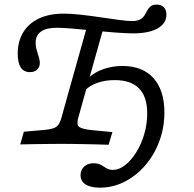

<svg xmlns="http://www.w3.org/2000/svg" viewBox="-20 -643 865 855"><path d="M276.6 -201.6 370.2 -534.7 442.7 -525.8 351.6 -201.6ZM258.1 -2.4Q230.6 -2.4 199.2 -2Q167.7 -1.6 135.1 -1.2Q102.4 -0.8 70.2 0L86.3 -56.5L178.2 -64.5Q203.2 -66.9 217.7 -71.8Q232.3 -76.6 240.7 -88.7Q249.2 -100.8 255.6 -125.8L276.6 -201.6H351.6L330.6 -125.8Q319.4 -91.9 330.2 -80.2Q341.1 -68.5 387.1 -63.7L480.6 -54.8L463.7 1.6Q437.1 0.8 409.7 0Q382.3 -0.8 355.2 -1.2Q328.2 -1.6 302.4 -2Q276.6 -2.4 253.2 -2.4H258.1ZM112.9 -321.8Q86.3 -321.8 72.6 -342.3Q58.9 -362.9 58.9 -403.2Q58.9 -458.9 83.5 -499.2Q108.1 -539.5 154 -560.9Q200 -582.3 262.9 -582.3Q296 -582.3 340.3 -577.4Q384.7 -572.6 429.8 -565.7Q475 -558.9 512.1 -554Q549.2 -549.2 568.5 -549.2Q591.1 -549.2 604 -556.5Q616.9 -563.7 623.8 -575Q630.6 -586.3 636.3 -597.2Q641.9 -608.1 651.2 -615.3Q660.5 -622.6 677.4 -622.6Q698.4 -622.6 709.7 -610.5Q721 -598.4 721 -577.4Q721 -538.7 681.9 -516.5Q642.7 -494.4 573.4 -494.4Q542.7 -494.4 495.6 -498Q448.4 -501.6 397.2 -506.9Q346 -512.1 301.6 -515.7Q257.3 -519.4 233.1 -519.4Q186.3 -519.4 162.5 -502.4Q138.7 -485.5 138.7 -452.4Q138.7 -439.5 141.5 -427.8Q144.4 -416.1 148 -404.8Q151.6 -393.5 154.4 -383.1Q157.3 -372.6 157.3 -362.9Q157.3 -344.4 145.6 -333.1Q133.9 -321.8 112.9 -321.8ZM425 192.7Q383.1 192.7 360.9 178.2Q338.7 163.7 338.7 137.1Q338.7 113.7 354.8 98.8Q371 83.9 396.8 83.9Q412.1 83.9 423 88.3Q433.9 92.7 442.3 98.8Q450.8 104.8 460.1 109.3Q469.4 113.7 482.3 113.7Q509.7 113.7 536.7 92.7Q563.7 71.8 586.3 35.9Q608.9 0 622.2 -45.2Q635.5 -90.3 635.5 -138.7Q635.5 -212.1 599.2 -249.2Q562.9 -286.3 491.1 -286.3Q449.2 -286.3 414.9 -274.6Q380.6 -262.9 358.9 -241.1L374.2 -296.8Q403.2 -322.6 442.3 -335.9Q481.5 -349.2 525.8 -349.2Q614.5 -349.2 663.3 -295.2Q712.1 -241.1 712.1 -142.7Q712.1 -75 689.5 -14.1Q666.9 46.8 627 93.1Q587.1 139.5 535.1 166.1Q483.1 192.7 425 192.7Z"/></svg>

Font: Playfair 5pt SemiExpanded Light
Style: Italic
Weight: 300
Width: 6
Italic angle: -15.6°
Designer: Claus Eggers Sørensen
Foundry: Claus Eggers Sørensen
Version: Version 2.203